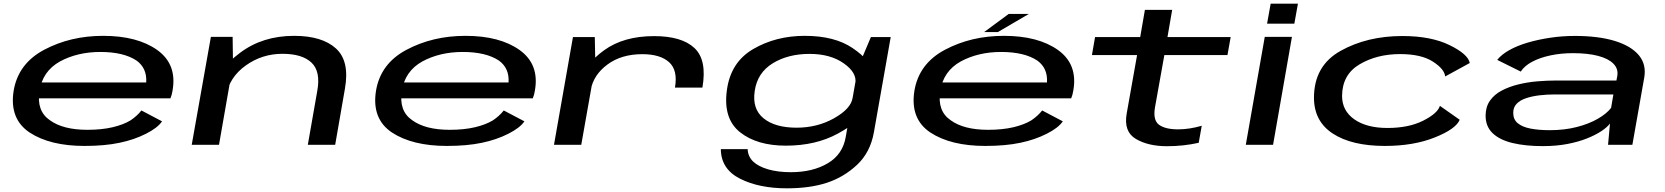

<svg xmlns="http://www.w3.org/2000/svg" viewBox="-20 -786 9036 1042"><path d="M439 6 454.5 -81.5Q321.5 -81.5 250 -134Q177 -184.5 194.5 -292Q210.5 -399.5 305.5 -452.5Q401 -504 524.5 -504Q651 -504 721.5 -457Q778.5 -415.5 773.5 -338.5H187L172 -252.5H905Q913 -271.5 916.5 -295Q941.5 -437 833.5 -514.5Q725.5 -591.5 539.5 -591.5Q362.5 -591.5 220 -516Q78.5 -441 54 -293Q30 -141 140.5 -67Q251.5 6 439 6ZM454.5 -81.5 439 6Q548 6 628.5 -11Q708 -27.5 772 -60Q835 -91.5 859.5 -127.5L747.5 -186.5Q724 -156.5 688 -132.5Q650 -109.5 591.5 -95.5Q531.5 -81.5 454.5 -81.5Z M1020.5 0H1168.5L1244.5 -435L1242.5 -586H1124.5ZM1650.5 0H1799L1852 -305Q1878.5 -455 1803 -523.2Q1727.5 -591.5 1576 -591.5Q1404.5 -591.5 1282 -498.8Q1159.5 -406 1144.5 -323.5L1207 -266.5Q1224.5 -366.5 1313.2 -430.2Q1402 -494 1513 -494Q1620 -494 1670.5 -446.2Q1721 -398.5 1702 -293.5Z M2405.5 6 2421 -81.5Q2288 -81.5 2216.5 -134Q2143.5 -184.5 2161 -292Q2177 -399.5 2272 -452.5Q2367.5 -504 2491 -504Q2617.5 -504 2688 -457Q2745 -415.5 2740 -338.5H2153.5L2138.5 -252.5H2871.5Q2879.5 -271.5 2883 -295Q2908 -437 2800 -514.5Q2692 -591.5 2506 -591.5Q2329 -591.5 2186.5 -516Q2045 -441 2020.5 -293Q1996.5 -141 2107 -67Q2218 6 2405.5 6ZM2421 -81.5 2405.5 6Q2514.5 6 2595 -11Q2674.5 -27.5 2738.5 -60Q2801.5 -91.5 2826 -127.5L2714 -186.5Q2690.5 -156.5 2654.5 -132.5Q2616.5 -109.5 2558 -95.5Q2498 -81.5 2421 -81.5Z M3643 -310.5H3792Q3818 -460 3749.2 -525Q3680.5 -590 3529.5 -590Q3364.5 -590 3258.2 -513Q3152 -436 3137.5 -350L3186 -298Q3201 -380 3276.8 -436Q3352.5 -492 3466 -492Q3563 -492 3611.2 -448.5Q3659.5 -405 3643 -310.5ZM2986.5 0H3134.5L3211 -432L3208 -585H3089.5Z M4250.5 236Q4375.5 236 4467.2 206Q4559 176 4631 108.8Q4703 41.5 4722.5 -67L4814 -585H4706.5L4636 -418L4570 -43.5Q4554 52 4472.2 100.2Q4390.5 148.5 4272 148.5Q4201.5 148.5 4148.5 133Q4095.5 117.5 4067.5 90.8Q4039.5 64 4037.5 23.5H3892Q3893 131.5 3996.2 183.8Q4099.5 236 4250.5 236ZM4245 4.5Q4407 4.5 4526.8 -60.8Q4646.5 -126 4654.5 -172L4607 -254Q4597.5 -195.5 4506.5 -144.2Q4415.5 -93 4303 -93Q4186.5 -93 4123.8 -144Q4061 -195 4076 -293Q4090.5 -391.5 4173.8 -442.5Q4257 -493.5 4373.5 -493.5Q4486 -493.5 4558.8 -442.5Q4631.5 -391.5 4622 -333.5L4697 -412.5Q4705 -458.5 4607.2 -525Q4509.5 -591.5 4347.5 -591.5Q4190.5 -591.5 4067.2 -519.5Q3944 -447.5 3924.5 -294Q3904.5 -141.5 3996.2 -68.5Q4088 4.5 4245 4.5Z M5327.5 6 5343 -81.5Q5210 -81.5 5138.5 -134Q5065.5 -184.5 5083 -292Q5099 -399.5 5194 -452.5Q5289.5 -504 5413 -504Q5539.5 -504 5610 -457Q5667 -415.5 5662 -338.5H5075.5L5060.5 -252.5H5793.5Q5801.5 -271.5 5805 -295Q5830 -437 5722 -514.5Q5614 -591.5 5428 -591.5Q5251 -591.5 5108.5 -516Q4967 -441 4942.5 -293Q4918.5 -141 5029 -67Q5140 6 5327.5 6ZM5343 -81.5 5327.5 6Q5436.5 6 5517 -11Q5596.5 -27.5 5660.5 -60Q5723.5 -91.5 5748 -127.5L5636 -186.5Q5612.5 -156.5 5576.5 -132.5Q5538.5 -109.5 5480 -95.5Q5420 -81.5 5343 -81.5ZM5321 -612H5395.5L5564 -710.5H5454.5Z M6313.5 7.5Q6402.5 7.5 6485.5 -11L6502 -103.5Q6435 -84 6373.5 -84Q6304 -84 6270 -109Q6236 -134 6248.5 -205L6299 -487H6641.5L6659 -585H6316L6341.5 -732.5H6193.5L6168 -585H5923L5906 -487H6151L6094.5 -169Q6077.5 -71.5 6144.5 -32Q6211.5 7.5 6313.5 7.5Z M6741 0H6889L6991.5 -586H6844ZM6876 -766 6856.5 -657.5H7004.5L7024 -766Z M7496 6Q7651 6 7766 -39.8Q7881 -85.5 7902 -136L7794.5 -211.5Q7782 -170.5 7703.5 -131Q7625 -91.5 7510 -91.5Q7397 -91.5 7330.2 -138.2Q7263.5 -185 7263.5 -265.5Q7264.5 -381.5 7358.8 -437Q7453 -492.5 7578.5 -492.5Q7693 -492.5 7756.2 -451.8Q7819.5 -411 7823 -371L7956.5 -444Q7947.5 -492 7846.8 -541.2Q7746 -590.5 7591 -590.5Q7399.5 -590.5 7255.2 -509.8Q7111 -429 7111 -255Q7111.5 -127 7214.2 -60.5Q7317 6 7496 6Z M8352.5 7Q8425.5 7 8485.8 -4.5Q8546 -16 8592.8 -34.8Q8639.5 -53.5 8671 -74.5Q8702.5 -95.5 8717.5 -115.5L8707 0H8839L8903 -362.5Q8916.5 -435 8874.5 -485.8Q8832.5 -536.5 8743.8 -563.8Q8655 -591 8526.5 -591Q8458.5 -591 8393.2 -581.2Q8328 -571.5 8271 -554.8Q8214 -538 8171.2 -514Q8128.5 -490 8105.5 -461L8233.5 -397.5Q8252.5 -428 8294.5 -450.5Q8336.5 -473 8393.8 -485.2Q8451 -497.5 8516.5 -497.5Q8596 -497.5 8652 -483Q8708 -468.5 8735.5 -441Q8763 -413.5 8757.5 -376L8752.5 -349H8423Q8375.5 -349 8322.5 -344.5Q8269.5 -340 8219.8 -327.8Q8170 -315.5 8130 -294.5Q8090 -273.5 8066.5 -240.2Q8043 -207 8042.5 -160Q8042 -100.5 8080 -63.8Q8118 -27 8188 -10Q8258 7 8352.5 7ZM8390 -79.5Q8330.5 -79.5 8286 -88.2Q8241.5 -97 8217 -117.2Q8192.5 -137.5 8192.5 -173Q8192 -203 8211 -222.8Q8230 -242.5 8262.5 -253.2Q8295 -264 8335.5 -268.8Q8376 -273.5 8419.5 -273.5H8736L8723.5 -200.5Q8700 -169.5 8652.2 -141.8Q8604.5 -114 8537.8 -96.8Q8471 -79.5 8390 -79.5Z"/></svg>

Font: Anybody ExtraExpanded Medium
Style: Italic
Weight: 500
Width: 8
Italic angle: -10°
Version: Version 1.113;gftools[0.9.25]